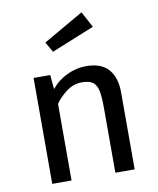

<svg xmlns="http://www.w3.org/2000/svg" viewBox="-90 -894 795 965"><g transform="rotate(-10 307.5 -412.0)"><path d="M97.9 0V-540.5H182.6L189.7 -467.7Q223.1 -509.2 271 -531.3Q319 -553.3 366.7 -553.3Q444.6 -553.3 481.5 -511Q518.5 -468.7 518.5 -393.3V0H420V-332.8Q420 -384.1 414.1 -415.9Q408.2 -447.7 389.7 -462.3Q371.3 -476.9 333.8 -476.9Q289.7 -476.9 253.8 -449.7Q217.9 -422.6 196.4 -391.3V0ZM392.3 -823.6 435.9 -742.1 216.9 -653.3 187.2 -705.6Z"/></g></svg>

Font: Fira Code Retina
Style: Regular
Weight: 450
Monospace: yes
Designer: Carrois Corporate, Edenspiekermann AG, Nikita Prokopov
Foundry: Carrois Corporate, Edenspiekermann AG, Nikita Prokopov
Version: Version 6.002